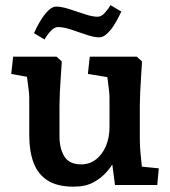

<svg xmlns="http://www.w3.org/2000/svg" viewBox="-20 -712 655 739"><path d="M263.2 6.5Q200.8 6.5 163.5 -17.2Q126.1 -41 109.4 -85.2Q92.6 -129.5 92.6 -191.1V-336.3Q92.6 -347.8 90 -369.1Q87.4 -390.5 83.9 -415.3Q80.4 -440.1 77.4 -460.9L133.1 -407.4L23.3 -427.4L30.5 -494H197.6L217.9 -475.4Q216.3 -449.9 214 -417.5Q211.6 -385 210.3 -355.1Q209 -325.3 209 -306.3V-186.2Q209 -140.3 227.8 -109.8Q246.6 -79.3 292.5 -79.3Q324.1 -79.3 348.6 -97.8Q373.1 -116.4 387.3 -149Q401.5 -181.7 401.5 -224.5V-336.3Q401.5 -347.2 399.1 -368.2Q396.8 -389.2 393.5 -413.4Q390.2 -437.5 387.2 -457.7L442.6 -407.1L318.3 -427.4L325.5 -494H506.5L526.7 -475.4Q525.1 -449.9 523 -417.5Q520.8 -385 519.5 -355.1Q518.2 -325.3 518.2 -306.3V-182.5Q518.2 -141.5 523 -100.6Q527.8 -59.7 531.5 -18.4L475.1 -75.7L591.2 -64.1L585.2 0H422.6L405.5 -130.1L429.5 -106.1Q414.6 -78.8 393 -53.1Q371.4 -27.4 340.1 -10.4Q308.9 6.5 263.2 6.5ZM151.6 -560 110.9 -584.2Q120.3 -606.7 134.5 -630.3Q148.6 -653.9 164.8 -670.3Q181.1 -686.7 195.7 -686.7Q216.4 -686.7 246.3 -677.2Q276.3 -667.7 305.7 -657.6Q335.2 -647.6 355.8 -647.6Q370.2 -647.6 383.9 -663Q397.7 -678.3 405 -692.3L447 -667.5Q444.4 -662.8 436.9 -647.2Q429.4 -631.5 417.4 -613Q405.4 -594.5 390.9 -581.4Q376.5 -568.2 362.1 -568.2Q341.8 -568.2 312.4 -578.4Q282.9 -588.5 253.5 -598.2Q224 -607.9 202.7 -607.9Q189 -607.9 174.3 -591.6Q159.5 -575.4 151.6 -560Z"/></svg>

Font: Andada Pro
Style: Regular
Weight: 400
Designer: Carolina Giovagnoli
Foundry: Huerta Tipografica
Version: Version 3.003